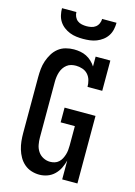

<svg xmlns="http://www.w3.org/2000/svg" viewBox="-141 -1028 781 1109"><g transform="rotate(15 250.0 -473.5)"><path d="M208 8Q184 8 160.5 0.5Q137 -7 118.5 -23Q100 -39 88 -60Q76 -81 69 -104.5Q62 -128 59.5 -152Q57 -176 57 -200V-535Q57 -560 59.5 -584.5Q62 -609 70 -632.5Q78 -656 91 -677.5Q104 -699 123.5 -714.5Q143 -730 167.5 -736.5Q192 -743 216 -743Q236 -743 255 -739.5Q274 -736 291 -727.5Q308 -719 322.5 -705.5Q337 -692 347 -676V-735H435V-554H347Q347 -574 341.5 -593.5Q336 -613 323 -627.5Q310 -642 290.5 -648.5Q271 -655 252 -655Q237 -655 223 -651.5Q209 -648 197.5 -639Q186 -630 178 -618Q170 -606 165.5 -592Q161 -578 159 -563.5Q157 -549 157 -535V-200Q157 -179 161 -157.5Q165 -136 177 -118Q189 -100 208.5 -90Q228 -80 249 -80Q263 -80 276.5 -84Q290 -88 300.5 -97.5Q311 -107 317.5 -119.5Q324 -132 328 -145Q332 -158 333.5 -172Q335 -186 335 -200V-316H250V-404H435V0H344V-113Q338 -89 327 -66.5Q316 -44 298 -26.5Q280 -9 256.5 -0.5Q233 8 208 8ZM250 -815Q230 -815 209.5 -817.5Q189 -820 170 -827.5Q151 -835 134.5 -847.5Q118 -860 107 -877Q96 -894 91.5 -914.5Q87 -935 87 -955H173Q173 -941 179 -927.5Q185 -914 196 -905.5Q207 -897 221.5 -894Q236 -891 250 -891Q264 -891 278.5 -894Q293 -897 304 -905.5Q315 -914 321 -927.5Q327 -941 327 -955H413Q413 -935 408.5 -914.5Q404 -894 393 -877Q382 -860 365.5 -847.5Q349 -835 330 -827.5Q311 -820 290.5 -817.5Q270 -815 250 -815Z"/></g></svg>

Font: Iosevka Slab Semibold
Style: Regular
Weight: 600
Monospace: yes
Designer: Belleve Invis
Foundry: Belleve Invis
Version: Version 11.1.1; ttfautohint (v1.8.3)